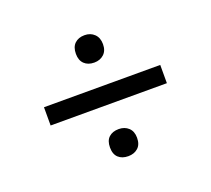

<svg xmlns="http://www.w3.org/2000/svg" viewBox="-80 -674 675 613"><g transform="rotate(-20 257.0 -367.5)"><path d="M260 -162Q239 -162 226.5 -173.5Q214 -185 214 -208Q214 -231 226.5 -242.5Q239 -254 260 -254Q280 -254 293 -242Q306 -230 306 -208Q306 -185 293 -173.5Q280 -162 260 -162ZM60 -401H455V-339H60ZM260 -480Q239 -480 226.5 -492Q214 -504 214 -526Q214 -549 226.5 -561Q239 -573 260 -573Q280 -573 293 -560.5Q306 -548 306 -526Q306 -504 293 -492Q280 -480 260 -480Z"/></g></svg>

Font: Encode Sans Narrow
Style: Regular
Weight: 400
Designer: Pablo Impallari, Andres Torresi
Foundry: Pablo Impallari, Andres Torresi
Version: Version 1.000; ttfautohint (v1.00) -l 8 -r 50 -G 200 -x 14 -